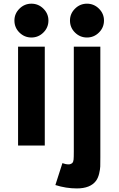

<svg xmlns="http://www.w3.org/2000/svg" viewBox="-20 -798 650 1053"><path d="M363.8 -685.5Q363.8 -723.1 391.4 -750.5Q418.9 -777.8 457 -777.8Q495.1 -777.8 522.7 -750.5Q550.3 -723.1 550.3 -685.5Q550.3 -647 522.7 -619.6Q495.1 -592.3 457 -592.3Q418.9 -592.3 391.4 -619.4Q363.8 -646.5 363.8 -685.5ZM401.4 235.4Q341.8 235.4 283.7 216.8L322.3 96.7Q339.8 103.5 356.9 103.5Q367.2 103.5 377 95.7Q382.3 89.4 383.5 77.6Q384.8 65.9 384.8 33.2V-542H530.3V63.5Q530.3 99.6 529.8 115.2Q529.3 130.9 523.7 154.3Q518.1 177.7 506.8 193.4Q475.6 235.4 401.4 235.4ZM59.1 -685.5Q59.1 -723.1 86.7 -750.5Q114.3 -777.8 152.3 -777.8Q190.4 -777.8 218 -750.5Q245.6 -723.1 245.6 -685.5Q245.6 -647 218 -619.6Q190.4 -592.3 152.3 -592.3Q114.3 -592.3 86.7 -619.4Q59.1 -646.5 59.1 -685.5ZM79.1 0V-542H225.6V0Z"/></svg>

Font: Acari Sans Neue Black
Style: Regular
Weight: 900
Designer: Alfredo Marco Pradil
Foundry: Alfredo Marco Pradil
Version: Version 1.045;June 16, 2019;FontCreator 11.5.0.2425 64-bit; 